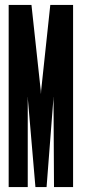

<svg xmlns="http://www.w3.org/2000/svg" viewBox="-20 -755 360 775"><path d="M15 0H92V-362H92.5V-355L123 0H168L195.5 -355V-362H196V-355L198 0H275V-735H183L146 -389L145.5 -377.5H145L144.5 -389L107 -735H15Z"/></svg>

Font: League Gothic Condensed
Style: Regular
Weight: 400
Width: 3
Designer: The League of Moveable Type
Version: Version 1.600; ttfautohint (v1.8.3)